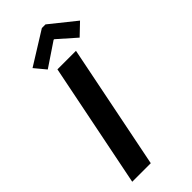

<svg xmlns="http://www.w3.org/2000/svg" viewBox="-293 -991 1044 1044"><g transform="rotate(-45 229.0 -469.0)"><path d="M38.6 0 183.1 -719.7H325.7L181.2 0ZM145.5 -756.3 92.3 -820.3 282.2 -938.5H310.1L457.5 -820.3L390.6 -756.3L286.6 -848.1H282.2Z"/></g></svg>

Font: Reddit Sans
Style: Bold Italic
Weight: 700
Italic angle: -11.25°
Designer: Stephen Hutchings
Version: Version 1.013